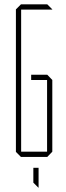

<svg xmlns="http://www.w3.org/2000/svg" viewBox="-20 -720 303 881"><path d="M77 -676V-24H196V-353H123V-377H197L220 -353V-24L197 0H76L53 -23V-677L76 -700H197L220 -677V-676ZM156 141 133 118V50H157V141Z"/></svg>

Font: Foldit Thin Thin
Style: Regular
Weight: 250
Version: Version 1.003